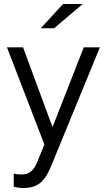

<svg xmlns="http://www.w3.org/2000/svg" viewBox="-20 -726 538 965"><path d="M96 219Q73 219 49 212V147Q59 149 70 150Q81 151 89 151Q117 151 135.5 136Q154 121 167 89L203 0L15 -488H96L244 -87L401 -488H482L236 111Q220 150 201 174Q182 198 157 208.5Q132 219 96 219ZM185 -584 297 -706H396L252 -584Z"/></svg>

Font: Red Hat Text VF
Style: Regular
Weight: 400
Designer: Pentagram, MCKL
Foundry: Pentagram, MCKL
Version: Version 1.023